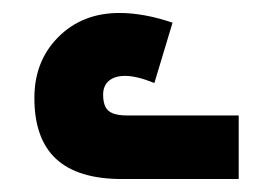

<svg xmlns="http://www.w3.org/2000/svg" viewBox="-20 -877 400 296"><path d="M33 -726Q33 -783 70 -820Q107 -857 164 -857Q202 -857 246 -842L218 -749Q191 -760 173 -760Q157 -760 148 -752.5Q139 -745 139 -731Q139 -713 147.5 -706Q156 -699 176 -699H348V-601H168Q100 -601 66.5 -632Q33 -663 33 -726Z"/></svg>

Font: Noto Sans Armenian SmBd Narrow
Style: Regular
Weight: 600
Width: 4
Designer: Monotype Design team
Foundry: Monotype Imaging Inc.
Version: Version 1.000